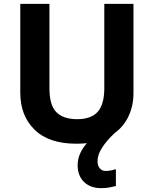

<svg xmlns="http://www.w3.org/2000/svg" viewBox="-20 -734 796 994"><path d="M485 100Q485 125 497 138Q509 151 526 151Q542 151 556 148Q570 145 580 142V229Q564 233 546 236.5Q528 240 504 240Q448 240 415 208Q382 176 382 121Q382 87 397 56Q412 25 437 -0.5Q462 -26 492 -43L586 -57Q551 -25 528.5 3Q506 31 495.5 54.5Q485 78 485 100ZM671 -252Q671 -178 638.5 -118.5Q606 -59 540.5 -24.5Q475 10 375 10Q233 10 159 -62.5Q85 -135 85 -254V-714H236V-277Q236 -189 272 -153Q308 -117 379 -117Q453 -117 486.5 -156Q520 -195 520 -278V-714H671Z"/></svg>

Font: Noto Sans Canadian Aboriginal
Style: Regular
Weight: 400
Designer: Monotype Design Team, Typotheque's Kevin King
Foundry: Monotype Imaging Inc.
Version: Version 2.002